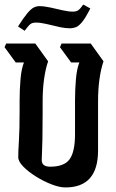

<svg xmlns="http://www.w3.org/2000/svg" viewBox="-20 -830 509 842"><path d="M267 -8Q241 -8 206 -21.5Q171 -35 137.5 -56Q104 -77 82 -99.5Q60 -122 60 -141Q60 -167 63 -214Q66 -261 66 -343V-389Q66 -437 70 -483Q74 -529 85 -556H49L0 -623L7 -639H135L191 -561Q180 -530 173.5 -485Q167 -440 167 -384V-336Q167 -260 166 -218Q165 -176 164 -156Q163 -136 163 -128Q163 -99 200 -99Q262 -99 285.5 -132Q309 -165 309 -241V-389Q309 -437 313 -483Q317 -529 328 -556H292L243 -623L250 -639H378L434 -561Q423 -530 416.5 -485Q410 -440 410 -384V-170Q410 -8 267 -8ZM88 -695 59 -714Q84 -753 100 -772Q116 -791 128 -797Q140 -803 152 -803Q174 -803 201 -797Q228 -791 254 -785Q280 -779 300 -779Q314 -779 323 -785Q332 -791 345 -810L376 -793Q356 -753 341 -734.5Q326 -716 313.5 -711Q301 -706 288 -706Q264 -706 236.5 -712.5Q209 -719 183 -725Q157 -731 138 -731Q122 -731 113.5 -724.5Q105 -718 88 -695Z"/></svg>

Font: Jaini Purva
Style: Regular
Weight: 400
Designer: Maithili Shingre, Girish Dalvi (Devanagari), Taresh Vohra (Latin)
Foundry: Ek Type
Version: Version 2.000; ttfautohint (v1.8.4.7-5d5b)